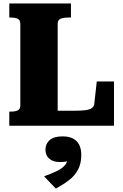

<svg xmlns="http://www.w3.org/2000/svg" viewBox="-20 -730 716 1115"><path d="M392 -710H34V-628H44Q68 -628 83 -621Q98 -614 98 -592V-118Q98 -96 83 -89Q68 -82 44 -82H34V0H642V-257H542L528 -131Q527 -113 515 -103.5Q503 -94 478.5 -90.5Q454 -87 415 -87H315V-592Q315 -614 331.5 -621Q348 -628 375 -628H392ZM304 365 236 294Q274 280 304.5 266Q335 252 353.5 233.5Q372 215 373 187L389 199Q377 206 362 208.5Q347 211 330 211Q288 211 266 191.5Q244 172 244 139Q244 105 268.5 83.5Q293 62 343 62Q397 62 424.5 89.5Q452 117 452 170Q452 220 433 255.5Q414 291 380.5 316.5Q347 342 304 365Z"/></svg>

Font: Roboto Serif 20pt ExtraBold
Style: Regular
Weight: 800
Version: Version 1.008